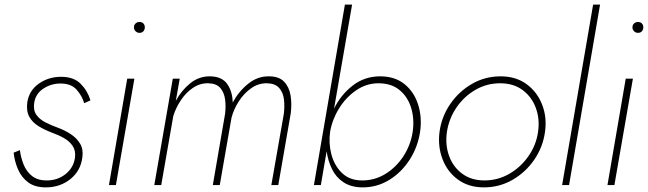

<svg xmlns="http://www.w3.org/2000/svg" viewBox="-20 -800 2801 830"><path d="M66 -151 39 -140Q43 -102 58 -67.5Q73 -33 102 -11.5Q131 10 178 10Q240 10 284.5 -26Q329 -62 336 -120Q341 -154 326.5 -178.5Q312 -203 286 -220Q260 -237 230 -248Q202 -258 176.5 -271Q151 -284 137 -304Q123 -324 128 -356Q134 -395 167.5 -417Q201 -439 242 -439Q287 -439 310.5 -413Q334 -387 344 -354L371 -366Q359 -407 329 -437.5Q299 -468 244 -468Q190 -468 148 -438.5Q106 -409 98 -358Q93 -319 107 -294.5Q121 -270 147.5 -254Q174 -238 206 -226Q234 -216 257.5 -202.5Q281 -189 294.5 -168.5Q308 -148 304 -118Q298 -75 263.5 -47.5Q229 -20 182 -20Q142 -20 118 -39.5Q94 -59 82 -89Q70 -119 66 -151Z M559 -682Q559 -672 566 -665Q573 -658 583 -658Q594 -658 600 -665Q606 -672 606 -682Q606 -692 600 -698.5Q594 -705 583 -705Q573 -705 566 -698.5Q559 -692 559 -682ZM530 -460 451 0H481L561 -460Z M1237 -311Q1242 -352 1236 -388Q1230 -424 1208 -447Q1186 -470 1143 -470Q1094 -471 1053 -438Q1012 -405 986 -357Q985 -404 962.5 -436.5Q940 -469 889 -470Q841 -471 802.5 -440Q764 -409 740 -364L757 -460H727L647 0H677L729 -298Q740 -334 762 -367Q784 -400 814.5 -420.5Q845 -441 881 -440Q916 -439 932.5 -419.5Q949 -400 953 -370.5Q957 -341 953 -308L900 0H930L981 -292Q991 -329 1013 -363Q1035 -397 1066.5 -419Q1098 -441 1135 -440Q1170 -439 1187 -419.5Q1204 -400 1207.5 -370.5Q1211 -341 1207 -308L1153 0H1183Z M1796 -230Q1805 -293 1787.5 -348Q1770 -403 1728.5 -436.5Q1687 -470 1623 -470Q1556 -470 1504.5 -430Q1453 -390 1424 -330L1502 -780H1471L1337 0H1367L1392 -146Q1398 -104 1415.5 -68.5Q1433 -33 1465 -12Q1497 9 1544 10Q1608 11 1661.5 -21.5Q1715 -54 1750.5 -109Q1786 -164 1796 -230ZM1764 -230Q1755 -172 1723.5 -124Q1692 -76 1645 -47.5Q1598 -19 1542 -20Q1490 -21 1457.5 -53Q1425 -85 1412.5 -133Q1400 -181 1407 -230Q1416 -283 1445.5 -331Q1475 -379 1519.5 -409.5Q1564 -440 1616 -440Q1672 -440 1707.5 -410.5Q1743 -381 1757.5 -333Q1772 -285 1764 -230Z M1880 -230Q1872 -167 1893 -112Q1914 -57 1960 -23.5Q2006 10 2072 10Q2139 10 2195.5 -22.5Q2252 -55 2289.5 -109.5Q2327 -164 2336 -230Q2345 -293 2323.5 -348Q2302 -403 2256 -436.5Q2210 -470 2144 -470Q2077 -470 2020.5 -437.5Q1964 -405 1926.5 -350.5Q1889 -296 1880 -230ZM1912 -230Q1921 -288 1953.5 -335.5Q1986 -383 2035 -411.5Q2084 -440 2142 -440Q2200 -440 2239.5 -410.5Q2279 -381 2296.5 -333Q2314 -285 2306 -230Q2298 -173 2264.5 -125Q2231 -77 2181.5 -48.5Q2132 -20 2074 -20Q2017 -20 1977.5 -49.5Q1938 -79 1921 -127Q1904 -175 1912 -230Z M2544 -780 2410 0H2440L2574 -780Z M2714 -682Q2714 -672 2721 -665Q2728 -658 2738 -658Q2749 -658 2755 -665Q2761 -672 2761 -682Q2761 -692 2755 -698.5Q2749 -705 2738 -705Q2728 -705 2721 -698.5Q2714 -692 2714 -682ZM2685 -460 2606 0H2636L2716 -460Z"/></svg>

Font: Jost* 200 Thin Italic
Style: Italic
Weight: 200
Italic angle: -10°
Version: Version 3.200; ttfautohint (v0.97) -l 8 -r 50 -G 200 -x 14 -